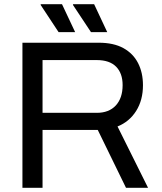

<svg xmlns="http://www.w3.org/2000/svg" viewBox="-20 -888 767 908"><path d="M86.1 0V-686H446.6Q517.1 -686 563.5 -660.5Q609.8 -634.9 632.9 -589.7Q656.1 -544.4 656.1 -484.9Q656.1 -414.3 623.8 -363.2Q591.5 -312.2 535.8 -289.9L680.1 0H575.8L442.4 -273.4H181.2V0ZM181.2 -354.4H437.6Q495.4 -354.4 527.7 -389.3Q559.9 -424.3 559.9 -485.4Q559.9 -541.3 529.1 -572.6Q498.2 -603.9 437.6 -603.9H181.2ZM410.3 -736 324.8 -865 325.8 -868H425.2L487.2 -736ZM257.1 -736 172 -865 173 -868H273.3L335.4 -736Z"/></svg>

Font: Archivo Variable SemiBold
Style: Regular
Weight: 600
Designer: Hector Gatti
Foundry: Omnibus-Type
Version: Version 2.001